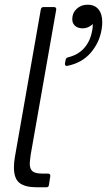

<svg xmlns="http://www.w3.org/2000/svg" viewBox="-20 -793 453 813"><path d="M187 -9Q186 0 176 0H135Q86 0 62.5 -18.5Q39 -37 39 -84Q39 -105 43 -128L153 -754Q155 -763 164 -763H209Q214 -763 216.5 -760Q219 -757 218 -752L110 -138Q106 -108 106 -100Q106 -78 117.5 -68Q129 -58 159 -58H184Q188 -58 191 -55Q194 -52 193 -47ZM263 -514Q254 -514 255 -524L258 -540Q259 -547 267 -550Q310 -560 336 -589Q362 -618 370 -662Q373 -673 373 -691Q353 -673 331 -673Q310 -673 298 -683.5Q286 -694 286 -712Q286 -738 304.5 -755.5Q323 -773 351 -773Q381 -773 397 -753.5Q413 -734 413 -699Q413 -684 410 -667Q401 -613 364.5 -570Q328 -527 265 -514Z"/></svg>

Font: Open Sauce Two Light Italic
Style: Regular
Weight: 300
Italic angle: -10°
Designer: Alfredo Marco Pradil
Foundry: Creative Sauce Fz LLC
Version: Version 1.477